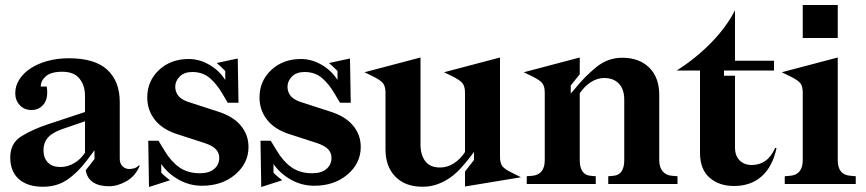

<svg xmlns="http://www.w3.org/2000/svg" viewBox="-20 -736 3462 768"><path d="M323 -55 358 -100V-135L328 -95Q291 -46 249.5 -17.5Q208 11 152 11Q90 11 55.5 -19.5Q21 -50 21 -106Q21 -163 65 -190.5Q109 -218 172 -239L320 -288V-352Q320 -394 298 -421.5Q276 -449 229 -449Q184 -449 163.5 -431Q143 -413 143 -390H167Q174 -344 155.5 -320Q137 -296 106 -296Q77 -296 59 -315.5Q41 -335 41 -363Q41 -392 57 -417.5Q73 -443 101.5 -462Q130 -481 169.5 -492Q209 -503 255 -503Q359 -503 409 -457Q459 -411 459 -328V-101Q459 -82 470 -71Q481 -60 497 -60Q505 -60 515.5 -62.5Q526 -65 536 -75L539 -73Q521 -31 485.5 -11Q450 9 416 9Q376 9 352 -7Q328 -23 323 -55ZM154 -135Q154 -104 171.5 -86Q189 -68 222 -68Q250 -68 276 -83Q302 -98 320 -125V-251L233 -221Q191 -207 172.5 -186.5Q154 -166 154 -135Z M749 -448Q717 -448 699 -430Q681 -412 681 -389Q681 -370 692 -354.5Q703 -339 731 -329L851 -290Q912 -271 943 -234Q974 -197 974 -148Q974 -83 921 -38Q868 7 788 7Q738 7 694.5 -17.5Q651 -42 625 -80V-45Q634 -36 646 -26Q658 -16 660 -15L576 12L573 -173H614L639 -132Q664 -90 697.5 -66.5Q731 -43 780 -43Q816 -43 836.5 -60Q857 -77 857 -105Q857 -124 844 -138.5Q831 -153 798 -164L693 -198Q631 -217 600 -256Q569 -295 569 -346Q569 -412 616 -456Q663 -500 735 -500Q778 -500 818 -476.5Q858 -453 881 -416V-452Q874 -459 861.5 -471Q849 -483 847 -484L931 -502L934 -325H891L869 -362Q847 -400 819 -424Q791 -448 749 -448Z M1198 -448Q1166 -448 1148 -430Q1130 -412 1130 -389Q1130 -370 1141 -354.5Q1152 -339 1180 -329L1300 -290Q1361 -271 1392 -234Q1423 -197 1423 -148Q1423 -83 1370 -38Q1317 7 1237 7Q1187 7 1143.5 -17.5Q1100 -42 1074 -80V-45Q1083 -36 1095 -26Q1107 -16 1109 -15L1025 12L1022 -173H1063L1088 -132Q1113 -90 1146.5 -66.5Q1180 -43 1229 -43Q1265 -43 1285.5 -60Q1306 -77 1306 -105Q1306 -124 1293 -138.5Q1280 -153 1247 -164L1142 -198Q1080 -217 1049 -256Q1018 -295 1018 -346Q1018 -412 1065 -456Q1112 -500 1184 -500Q1227 -500 1267 -476.5Q1307 -453 1330 -416V-452Q1323 -459 1310.5 -471Q1298 -483 1296 -484L1380 -502L1383 -325H1340L1318 -362Q1296 -400 1268 -424Q1240 -448 1198 -448Z M1662 -506V-157Q1662 -117 1681 -91.5Q1700 -66 1740 -66Q1770 -66 1796 -83Q1822 -100 1840 -128V-365Q1840 -390 1830 -403Q1820 -416 1787 -432L1756 -447L1980 -506V-109Q1980 -85 1988.5 -72.5Q1997 -60 2028 -45L2064 -27L1840 10V-50L1876 -96V-128L1856 -102Q1841 -83 1823 -63Q1805 -43 1782 -26.5Q1759 -10 1731 0.5Q1703 11 1670 11Q1601 11 1561.5 -29.5Q1522 -70 1522 -138V-365Q1522 -390 1512 -403Q1502 -416 1469 -432L1438 -447Z M2159 -365Q2159 -389 2150.5 -401.5Q2142 -414 2112 -429L2075 -447L2299 -506V-439L2263 -394V-362L2278 -379Q2318 -429 2364.5 -467Q2411 -505 2469 -505Q2537 -505 2577 -465.5Q2617 -426 2617 -356V-95Q2617 -67 2630.5 -51Q2644 -35 2667 -33L2690 -31V0H2413V-31L2435 -33Q2456 -35 2466.5 -51Q2477 -67 2477 -95V-337Q2477 -379 2455.5 -401.5Q2434 -424 2397 -424Q2369 -424 2343.5 -407.5Q2318 -391 2299 -363V-95Q2299 -67 2309.5 -51Q2320 -35 2341 -33L2363 -31V0H2087V-31L2110 -33Q2133 -35 2146 -50.5Q2159 -66 2159 -95Z M2876 -454V-433H2920V-146Q2920 -113 2938.5 -94.5Q2957 -76 2987 -76Q3018 -76 3041.5 -92.5Q3065 -109 3081 -145L3086 -143Q3070 -69 3026.5 -30.5Q2983 8 2916 8Q2856 8 2818 -25.5Q2780 -59 2780 -125V-454H2687Q2764 -503 2825 -565.5Q2886 -628 2920 -695V-493H3076V-454Z M3191 -584V-716H3331V-584ZM3107 -447 3331 -506V-95Q3331 -66 3343.5 -50.5Q3356 -35 3381 -33L3403 -31V0H3119V-31L3142 -33Q3165 -35 3178 -50.5Q3191 -66 3191 -95V-365Q3191 -389 3182.5 -401.5Q3174 -414 3144 -429Z"/></svg>

Font: Redaction
Style: Bold
Weight: 700
Designer: Jeremy Mickel / Forest Young
Foundry: MCKL
Version: Version 2.001; Redaction Bold